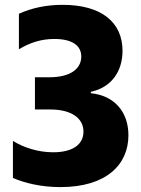

<svg xmlns="http://www.w3.org/2000/svg" viewBox="-20 -757 579 787"><path d="M227.6 9.9C417.3 9.9 506.4 -83.5 506.4 -202.4C506.4 -297.2 450.6 -364.7 352.3 -375V-380.7C437.5 -398.8 482.2 -465.2 482.2 -548.7C482.2 -665.1 396.7 -737.2 236.5 -737.2C170.5 -737.2 111.5 -724.8 57.5 -700.6V-555C101.9 -581.7 147.7 -597.3 203.1 -597.3C274.5 -597.3 313.6 -571 313.2 -524.5C312.5 -474.4 268.1 -440.3 182.2 -440.3H123.2V-308.2H186.8C271.3 -308.2 322.1 -273.4 322.1 -217.3C322.1 -165.1 278.4 -132.8 197.8 -132.8C134.9 -132.8 76.3 -152.7 33 -179.3V-27.7C80.3 -6.7 149.1 9.9 227.6 9.9Z"/></svg>

Font: TID UI Extra Bold
Style: Regular
Weight: 800
Designer: The TID Project Authors
Foundry: Bakken & Bæck
Version: Version 1.001;hotconv 1.0.109;makeotfexe 2.5.65596